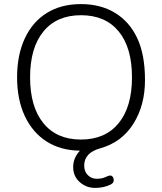

<svg xmlns="http://www.w3.org/2000/svg" viewBox="-20 -733 797 944"><path d="M193.4 -127.4Q258.8 -46.9 377.9 -46.9Q497.1 -46.9 563 -127Q628.9 -207 628.9 -353Q628.9 -499 563.5 -578.6Q498 -658.2 378.4 -658.2Q258.8 -658.2 193.4 -578.1Q127.9 -498 127.9 -353Q127.9 -208 193.4 -127.4ZM394 81.1Q394 110.8 412.1 128.4Q430.2 146 455.6 146Q481 146 497.8 137.9Q514.6 129.9 521.7 129.9Q528.8 129.9 533.9 136Q539.1 142.1 539.1 154.1Q539.1 166 524.9 173.8Q490.7 190.9 447.5 190.9Q404.3 190.9 372.1 162.4Q339.8 133.8 339.8 88.4Q339.8 43 373 7.8Q278.8 6.8 209.5 -37.1Q140.1 -81.1 102.1 -162.1Q64 -243.2 64 -353Q64 -462.9 102.1 -544.4Q140.1 -626 210.4 -669.4Q280.8 -712.9 377.9 -712.9Q475.1 -712.9 546.1 -669.4Q617.2 -626 655 -544.9Q692.9 -463.9 692.9 -339.4Q692.9 -214.8 635.5 -124Q578.1 -33.2 473.1 -3.9Q394 18.1 394 81.1Z"/></svg>

Font: Nunito-Light
Style: Regular
Weight: 300
Designer: Vernon Adams
Foundry: newtypography
Version: Version 3.000